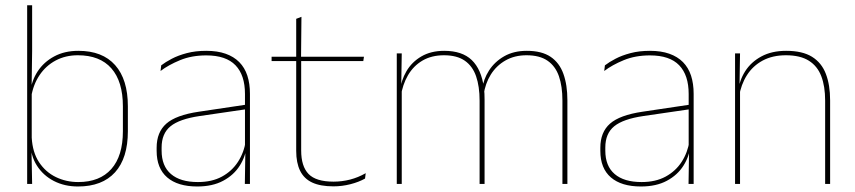

<svg xmlns="http://www.w3.org/2000/svg" viewBox="-20 -684 3180 714"><path d="M270 9.5Q220 9.5 180.2 -11Q140.5 -31.5 117 -68.5Q93.5 -105.5 93 -155.5H87L98 -172Q101 -117.5 125.2 -80.8Q149.5 -44 187.8 -25.5Q226 -7 271 -7Q351 -7 394 -55.5Q437 -104 437 -196V-288.5Q437 -381 394.2 -429.8Q351.5 -478.5 269.5 -478.5Q223.5 -478.5 187 -459Q150.5 -439.5 127 -404.5Q103.5 -369.5 96 -323L87 -341.5H92.5Q97.5 -384 120.2 -418.8Q143 -453.5 181.5 -474.2Q220 -495 271.5 -495Q361 -495 408.2 -441.8Q455.5 -388.5 455.5 -288.5V-196Q455.5 -96 407.8 -43.2Q360 9.5 270 9.5ZM99.5 0H81V-664.5H99.5V-494.5L97.5 -356L98 -346.5V-138L97 -130.5Z M909.5 0H890.5L892.5 -128L891 -131.5V-292V-334.5Q891 -404.5 855.8 -441.2Q820.5 -478 747 -478Q692.5 -478 649.5 -460.2Q606.5 -442.5 577 -420L579.5 -441Q595 -453 618.8 -465.5Q642.5 -478 674.8 -486.5Q707 -495 747 -495Q788.5 -495 819 -484.2Q849.5 -473.5 869.8 -453Q890 -432.5 899.8 -402.8Q909.5 -373 909.5 -335ZM713.5 9.5Q641 9.5 601.8 -24.2Q562.5 -58 562.5 -123V-134.5Q562.5 -192.5 598.5 -224.2Q634.5 -256 719 -268.5L900 -295.5L900.5 -278.5L722.5 -252.5Q647.5 -241.5 614.2 -214.5Q581 -187.5 581 -135.5V-124Q581 -66.5 615.8 -36.8Q650.5 -7 716 -7Q768 -7 805.2 -27.2Q842.5 -47.5 865 -82.2Q887.5 -117 894 -160.5L903.5 -142H897.5Q893.5 -102.5 871.5 -67.8Q849.5 -33 810 -11.8Q770.5 9.5 713.5 9.5Z M1220 9Q1171.5 9 1141 -5.2Q1110.5 -19.5 1096 -49Q1081.5 -78.5 1081.5 -123V-462.5H1100V-124.5Q1100 -65.5 1127.5 -37Q1155 -8.5 1220.5 -8.5Q1251.5 -8.5 1281.8 -16.2Q1312 -24 1340 -40L1337.5 -20Q1314.5 -7 1283.2 1Q1252 9 1220 9ZM1331 -457H990V-473H1333.5ZM1099.5 -468H1081.5V-614L1101 -621.5Z M2090 0H2071.5V-310Q2071.5 -363 2058.5 -400.5Q2045.5 -438 2016.2 -458.2Q1987 -478.5 1938 -478.5Q1893.5 -478.5 1859.8 -459.2Q1826 -440 1805.2 -406.8Q1784.5 -373.5 1778.5 -331.5L1768 -351.5H1773Q1777.5 -389 1798.5 -421.8Q1819.5 -454.5 1855 -474.8Q1890.5 -495 1939 -495Q1994.5 -495 2027.5 -472.8Q2060.5 -450.5 2075.2 -409.2Q2090 -368 2090 -311ZM1474 0H1455.5V-485.5H1474L1472 -357.5H1474ZM1782 0H1763.5V-309.5Q1763.5 -362.5 1750.5 -400.2Q1737.5 -438 1708.5 -458.2Q1679.5 -478.5 1631 -478.5Q1585 -478.5 1551.2 -458.8Q1517.5 -439 1497.2 -404.2Q1477 -369.5 1470.5 -325L1460 -344H1467Q1471.5 -385 1491.5 -419.2Q1511.5 -453.5 1547 -474.2Q1582.5 -495 1632 -495Q1698.5 -495 1734.2 -460.8Q1770 -426.5 1779.5 -358Q1781 -346.5 1781.5 -336Q1782 -325.5 1782 -314Z M2559.5 0H2540.5L2542.5 -128L2541 -131.5V-292V-334.5Q2541 -404.5 2505.8 -441.2Q2470.5 -478 2397 -478Q2342.5 -478 2299.5 -460.2Q2256.5 -442.5 2227 -420L2229.5 -441Q2245 -453 2268.8 -465.5Q2292.5 -478 2324.8 -486.5Q2357 -495 2397 -495Q2438.5 -495 2469 -484.2Q2499.5 -473.5 2519.8 -453Q2540 -432.5 2549.8 -402.8Q2559.5 -373 2559.5 -335ZM2363.5 9.5Q2291 9.5 2251.8 -24.2Q2212.5 -58 2212.5 -123V-134.5Q2212.5 -192.5 2248.5 -224.2Q2284.5 -256 2369 -268.5L2550 -295.5L2550.5 -278.5L2372.5 -252.5Q2297.5 -241.5 2264.2 -214.5Q2231 -187.5 2231 -135.5V-124Q2231 -66.5 2265.8 -36.8Q2300.5 -7 2366 -7Q2418 -7 2455.2 -27.2Q2492.5 -47.5 2515 -82.2Q2537.5 -117 2544 -160.5L2553.5 -142H2547.5Q2543.5 -102.5 2521.5 -67.8Q2499.5 -33 2460 -11.8Q2420.5 9.5 2363.5 9.5Z M3067 0H3048.5V-310Q3048.5 -363 3034.2 -400.5Q3020 -438 2988 -458.2Q2956 -478.5 2902.5 -478.5Q2853 -478.5 2816.2 -458.8Q2779.5 -439 2757.5 -404.2Q2735.5 -369.5 2728.5 -325L2719.5 -344H2725Q2729.5 -385 2751.2 -419.2Q2773 -453.5 2811.5 -474.2Q2850 -495 2903.5 -495Q2964 -495 2999.8 -472.8Q3035.5 -450.5 3051.2 -409.2Q3067 -368 3067 -311ZM2732 0H2713.5V-485.5H2732L2730 -358.5H2732Z"/></svg>

Font: Anek Kannada Thin
Style: Regular
Weight: 250
Version: Version 1.003